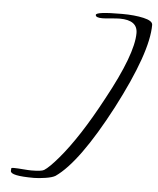

<svg xmlns="http://www.w3.org/2000/svg" viewBox="-53 -763 678 825"><g transform="rotate(5 286.5 -350.5)"><path d="M124 17Q23 17 23 -4Q23 -4 23 -7Q23 -10 24 -17Q27 -18 30.5 -18Q34 -18 38 -18Q50 -18 74 -16Q98 -14 110 -14Q154 -14 165 -21Q186 -34 226 -81Q266 -128 309.5 -195Q353 -262 400 -350Q509 -550 509 -641Q509 -697 432 -697Q419 -697 394 -694.5Q369 -692 357 -692Q328 -692 328 -704Q328 -718 440 -718Q494 -718 533.5 -709Q573 -700 573 -682Q573 -563 444 -315Q314 -68 216 0Q203 8 173.5 12.5Q144 17 124 17Z"/></g></svg>

Font: Alex Brush
Style: Regular
Weight: 400
Designer: Robert E. Leuschke
Foundry: Robert E. Leuschke
Version: Version 1.111; ttfautohint (v1.8.4.7-5d5b)